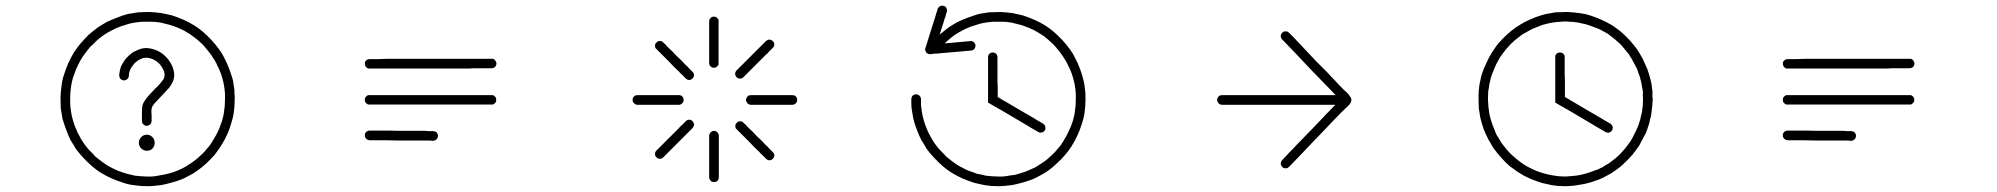

<svg xmlns="http://www.w3.org/2000/svg" viewBox="-20 -850 7040 677"><path d="M807.6 -500Q807.6 -487.3 806.6 -474.6Q805.7 -461.9 803.7 -448.2Q801.8 -439.5 799.8 -430.7Q797.9 -422.9 794.9 -414.1Q792 -404.3 790 -398.4Q788.1 -393.6 784.2 -382.8Q778.3 -370.1 772.5 -358.4Q765.6 -346.7 758.8 -335Q753.9 -327.1 748 -319.3Q743.2 -312.5 737.3 -304.7Q723.6 -289.1 708 -274.4Q693.4 -260.7 676.8 -249Q668.9 -243.2 661.1 -238.3Q652.3 -233.4 644.5 -229.5Q637.7 -225.6 631.8 -222.7Q625 -219.7 618.2 -216.8Q605.5 -211.9 591.8 -208Q579.1 -204.1 566.4 -201.2Q556.6 -199.2 547.9 -197.3Q539.1 -196.3 529.3 -195.3Q523.4 -194.3 516.6 -194.3Q510.7 -193.4 501 -193.4Q488.3 -193.4 475.6 -194.3Q463.9 -195.3 451.2 -197.3Q442.4 -198.2 433.6 -200.2Q424.8 -202.1 416 -205.1Q394.5 -211.9 374 -220.7Q354.5 -229.5 335 -241.2Q327.1 -247.1 319.3 -252Q311.5 -257.8 304.7 -263.7Q289.1 -277.3 274.4 -293Q260.7 -307.6 248 -324.2Q243.2 -332 238.3 -340.8Q233.4 -348.6 228.5 -356.4Q219.7 -375 212.9 -393.6Q206.1 -412.1 200.2 -431.6Q199.2 -441.4 197.3 -450.2Q196.3 -459 194.3 -467.8Q193.4 -484.4 193.4 -501Q193.4 -504.9 193.4 -508.8Q194.3 -529.3 197.3 -549.8Q198.2 -558.6 200.2 -567.4Q202.1 -576.2 205.1 -585Q211.9 -606.4 220.7 -627Q229.5 -646.5 241.2 -666Q246.1 -673.8 252 -681.6Q257.8 -689.5 263.7 -696.3Q277.3 -711.9 292 -726.6Q307.6 -740.2 324.2 -752.9Q332 -757.8 339.8 -762.7Q348.6 -767.6 356.4 -772.5Q375 -781.2 393.6 -788.1Q412.1 -795.9 431.6 -800.8Q440.4 -801.8 449.2 -803.7Q458 -804.7 467.8 -806.6Q483.4 -807.6 499 -807.6Q503.9 -807.6 508.8 -807.6Q529.3 -806.6 550.8 -803.7Q559.6 -801.8 568.4 -799.8Q577.1 -797.9 585.9 -795.9Q607.4 -789.1 627 -780.3Q647.5 -771.5 666 -759.8Q673.8 -754.9 681.6 -749Q689.5 -743.2 696.3 -737.3Q711.9 -723.6 725.6 -709Q740.2 -693.4 752 -676.8Q757.8 -668.9 762.7 -661.1Q767.6 -652.3 771.5 -644.5Q781.2 -626 788.1 -607.4Q794.9 -588.9 800.8 -569.3Q801.8 -560.5 803.7 -551.8Q804.7 -543 806.6 -533.2Q806.6 -530.3 806.6 -527.3Q806.6 -524.4 806.6 -521.5Q807.6 -513.7 807.6 -509.8Q807.6 -505.9 807.6 -500ZM627.9 -258.8Q635.7 -262.7 642.6 -267.6Q649.4 -271.5 656.2 -276.4Q669.9 -286.1 678.7 -293.9Q687.5 -301.8 693.4 -307.6Q702.1 -316.4 702.1 -316.4Q702.1 -316.4 710 -326.2Q715.8 -332 720.7 -338.9Q725.6 -345.7 729.5 -352.5Q736.3 -363.3 742.2 -374Q748 -384.8 752.9 -396.5Q756.8 -405.3 757.8 -410.2Q759.8 -414.1 762.7 -422.9Q764.6 -430.7 766.6 -438.5Q768.6 -445.3 769.5 -453.1Q771.5 -464.8 772.5 -476.6Q773.4 -488.3 773.4 -501Q773.4 -501 773.4 -501Q773.4 -501 773.4 -501Q773.4 -516.6 773.4 -516.6Q773.4 -516.6 772.5 -529.3Q771.5 -537.1 770.5 -544.9Q768.6 -552.7 767.6 -560.5Q762.7 -580.1 758.8 -590.8Q754.9 -601.6 752.9 -605.5Q747.1 -617.2 747.1 -617.2Q747.1 -617.2 742.2 -627.9Q738.3 -635.7 733.4 -642.6Q729.5 -649.4 724.6 -656.2Q714.8 -669.9 707 -678.7Q699.2 -688.5 693.4 -694.3Q683.6 -703.1 683.6 -703.1Q683.6 -703.1 674.8 -710.9Q668.9 -715.8 662.1 -720.7Q655.3 -725.6 648.4 -730.5Q637.7 -737.3 627 -743.2Q616.2 -748 605.5 -752.9Q605.5 -752.9 605.5 -752.9Q605.5 -752.9 605.5 -752.9Q589.8 -758.8 589.8 -758.8Q589.8 -758.8 577.1 -762.7Q569.3 -764.6 561.5 -766.6Q553.7 -768.6 545.9 -770.5Q526.4 -773.4 513.7 -773.4Q501 -773.4 500 -773.4Q484.4 -773.4 484.4 -773.4Q484.4 -773.4 471.7 -772.5Q463.9 -771.5 456.1 -770.5Q448.2 -768.6 440.4 -767.6Q428.7 -764.6 418 -760.7Q406.2 -757.8 395.5 -752.9Q395.5 -752.9 395.5 -752.9Q395.5 -752.9 395.5 -752.9Q383.8 -748 383.8 -748Q383.8 -748 373 -742.2Q365.2 -738.3 358.4 -734.4Q351.6 -729.5 344.7 -725.6Q331.1 -715.8 322.3 -708Q313.5 -699.2 307.6 -693.4Q297.9 -684.6 297.9 -684.6Q297.9 -684.6 290 -674.8Q285.2 -668.9 280.3 -662.1Q275.4 -655.3 270.5 -648.4Q261.7 -634.8 256.8 -624Q251 -612.3 248 -605.5Q242.2 -588.9 242.2 -588.9Q242.2 -588.9 237.3 -576.2Q235.4 -568.4 233.4 -560.5Q232.4 -552.7 230.5 -544.9Q229.5 -538.1 228.5 -526.4Q227.5 -515.6 227.5 -501Q227.5 -484.4 227.5 -484.4Q227.5 -484.4 228.5 -471.7Q229.5 -463.9 230.5 -456.1Q232.4 -448.2 233.4 -440.4Q238.3 -420.9 242.2 -410.2Q246.1 -399.4 248 -396.5Q252.9 -383.8 252.9 -383.8Q252.9 -383.8 258.8 -373Q262.7 -366.2 266.6 -358.4Q271.5 -351.6 275.4 -344.7Q285.2 -331.1 293 -322.3Q301.8 -313.5 307.6 -307.6Q316.4 -297.9 316.4 -297.9Q316.4 -297.9 326.2 -290Q332 -285.2 338.9 -280.3Q345.7 -275.4 352.5 -270.5Q366.2 -261.7 377 -256.8Q388.7 -251 395.5 -248Q412.1 -242.2 412.1 -242.2Q412.1 -242.2 424.8 -238.3Q432.6 -235.4 440.4 -234.4Q448.2 -232.4 456.1 -230.5Q466.8 -229.5 478.5 -228.5Q489.3 -227.5 500 -227.5Q513.7 -227.5 513.7 -227.5Q513.7 -227.5 525.4 -228.5Q534.2 -229.5 542 -231.4Q549.8 -232.4 558.6 -234.4Q574.2 -237.3 588.9 -242.2Q603.5 -247.1 618.2 -253.9Q620.1 -254.9 623 -255.9Q625 -257.8 627.9 -258.8ZM497.1 -680.7Q511.7 -679.7 523.4 -675.8Q536.1 -671.9 547.9 -664.1Q556.6 -658.2 565.4 -649.4Q573.2 -641.6 579.1 -631.8Q590.8 -614.3 593.8 -593.8Q596.7 -572.3 585 -553.7Q580.1 -544.9 574.2 -538.1Q567.4 -530.3 560.5 -523.4Q552.7 -514.6 544.9 -506.8Q537.1 -499 529.3 -490.2Q524.4 -485.4 520.5 -479.5Q515.6 -473.6 514.6 -466.8Q513.7 -460.9 513.7 -456.1Q514.6 -450.2 514.6 -445.3Q514.6 -442.4 514.6 -439.5Q514.6 -435.5 514.6 -432.6Q514.6 -430.7 514.6 -427.7Q514.6 -425.8 514.6 -423.8Q514.6 -420.9 513.7 -418Q512.7 -416 510.7 -413.1Q509.8 -411.1 507.8 -410.2Q504.9 -408.2 502.9 -407.2Q500 -406.2 497.1 -406.2Q495.1 -406.2 492.2 -407.2Q489.3 -408.2 487.3 -410.2Q485.4 -411.1 483.4 -413.1Q482.4 -416 481.4 -418Q480.5 -420.9 480.5 -423.8Q480.5 -424.8 480.5 -425.8Q480.5 -427.7 480.5 -428.7Q480.5 -429.7 480.5 -430.7Q480.5 -431.6 480.5 -432.6Q480.5 -435.5 480.5 -439.5Q480.5 -442.4 480.5 -445.3Q480.5 -452.1 480.5 -458Q480.5 -464.8 481.4 -471.7Q482.4 -483.4 489.3 -493.2Q496.1 -503.9 503.9 -512.7Q511.7 -521.5 519.5 -529.3Q527.3 -538.1 536.1 -545.9Q542 -552.7 543.9 -554.7Q546.9 -557.6 550.8 -563.5Q553.7 -566.4 556.6 -571.3Q559.6 -575.2 559.6 -580.1Q561.5 -588.9 558.6 -597.7Q555.7 -605.5 550.8 -613.3Q546.9 -620.1 541 -626Q536.1 -630.9 529.3 -635.7Q518.6 -642.6 509.8 -644.5Q501 -646.5 497.1 -646.5Q489.3 -646.5 482.4 -644.5Q474.6 -641.6 467.8 -637.7Q460.9 -632.8 455.1 -627.9Q450.2 -622.1 445.3 -615.2Q440.4 -608.4 437.5 -600.6Q434.6 -592.8 434.6 -584Q434.6 -581.1 433.6 -578.1Q432.6 -576.2 430.7 -573.2Q429.7 -571.3 427.7 -570.3Q424.8 -568.4 422.9 -567.4Q419.9 -566.4 417 -566.4Q415 -566.4 412.1 -567.4Q409.2 -568.4 407.2 -570.3Q405.3 -571.3 403.3 -573.2Q402.3 -576.2 401.4 -578.1Q400.4 -581.1 400.4 -584Q400.4 -585.9 400.4 -587.9Q400.4 -590.8 401.4 -592.8Q402.3 -603.5 406.2 -614.3Q410.2 -624 417 -633.8Q422.9 -643.6 431.6 -651.4Q439.5 -659.2 449.2 -666Q454.1 -668.9 467.8 -674.8Q482.4 -680.7 497.1 -680.7ZM477.5 -366.2Q469.7 -357.4 469.7 -346.7Q469.7 -335 477.5 -327.1Q485.4 -318.4 498 -318.4Q510.7 -318.4 518.6 -327.1Q525.4 -335.9 525.4 -346.7Q525.4 -358.4 517.6 -366.2Q509.8 -375 498 -375Q485.4 -375 477.5 -366.2Z M1712.9 -642.6Q1715.8 -642.6 1718.8 -642.6Q1720.7 -641.6 1723.6 -639.6Q1725.6 -638.7 1726.6 -635.7Q1728.5 -633.8 1729.5 -630.9Q1730.5 -628.9 1730.5 -626Q1730.5 -623 1729.5 -621.1Q1728.5 -618.2 1727.5 -616.2Q1725.6 -614.3 1723.6 -612.3Q1721.7 -610.4 1718.8 -610.4Q1715.8 -609.4 1713.9 -609.4Q1699.2 -609.4 1685.5 -609.4Q1671.9 -609.4 1658.2 -609.4Q1646.5 -609.4 1635.7 -608.4Q1624 -608.4 1613.3 -608.4Q1579.1 -608.4 1545.9 -608.4Q1512.7 -608.4 1478.5 -608.4Q1429.7 -608.4 1380.9 -608.4Q1332 -608.4 1283.2 -608.4Q1280.3 -608.4 1278.3 -608.4Q1275.4 -609.4 1273.4 -611.3Q1271.5 -613.3 1269.5 -615.2Q1267.6 -617.2 1267.6 -620.1Q1266.6 -622.1 1266.6 -625Q1266.6 -627.9 1266.6 -629.9Q1267.6 -632.8 1269.5 -634.8Q1271.5 -636.7 1273.4 -638.7Q1275.4 -640.6 1278.3 -640.6Q1280.3 -641.6 1283.2 -641.6Q1298.8 -641.6 1313.5 -641.6Q1329.1 -641.6 1344.7 -642.6Q1377.9 -642.6 1412.1 -642.6Q1445.3 -642.6 1478.5 -642.6Q1512.7 -642.6 1545.9 -642.6Q1579.1 -642.6 1613.3 -642.6Q1624 -642.6 1635.7 -642.6Q1646.5 -642.6 1657.2 -642.6Q1671.9 -642.6 1685.5 -642.6Q1699.2 -642.6 1712.9 -642.6ZM1712.9 -514.6Q1715.8 -514.6 1717.8 -514.6Q1720.7 -513.7 1722.7 -511.7Q1724.6 -510.7 1726.6 -507.8Q1728.5 -505.9 1729.5 -502.9Q1729.5 -501 1729.5 -498Q1729.5 -495.1 1729.5 -493.2Q1728.5 -490.2 1726.6 -488.3Q1724.6 -485.4 1722.7 -484.4Q1720.7 -482.4 1717.8 -481.4Q1715.8 -481.4 1712.9 -481.4Q1699.2 -481.4 1685.5 -481.4Q1670.9 -481.4 1657.2 -481.4Q1646.5 -481.4 1634.8 -481.4Q1624 -481.4 1612.3 -481.4Q1579.1 -481.4 1545.9 -481.4Q1511.7 -481.4 1478.5 -481.4Q1429.7 -481.4 1380.9 -481.4Q1332 -481.4 1283.2 -481.4Q1280.3 -481.4 1278.3 -481.4Q1275.4 -482.4 1273.4 -484.4Q1271.5 -485.4 1269.5 -488.3Q1267.6 -490.2 1266.6 -493.2Q1266.6 -495.1 1266.6 -498Q1266.6 -501 1266.6 -502.9Q1267.6 -505.9 1269.5 -507.8Q1271.5 -510.7 1273.4 -511.7Q1275.4 -513.7 1278.3 -514.6Q1280.3 -514.6 1283.2 -514.6Q1298.8 -514.6 1313.5 -514.6Q1329.1 -514.6 1344.7 -514.6Q1377.9 -514.6 1412.1 -514.6Q1445.3 -514.6 1478.5 -514.6Q1511.7 -514.6 1545.9 -514.6Q1579.1 -514.6 1612.3 -514.6Q1624 -514.6 1634.8 -514.6Q1646.5 -514.6 1657.2 -514.6Q1670.9 -514.6 1685.5 -514.6Q1699.2 -514.6 1712.9 -514.6ZM1507.8 -387.7Q1509.8 -387.7 1512.7 -386.7Q1515.6 -385.7 1517.6 -384.8Q1519.5 -382.8 1521.5 -380.9Q1522.5 -378.9 1523.4 -376Q1524.4 -374 1524.4 -371.1Q1524.4 -368.2 1523.4 -365.2Q1522.5 -363.3 1521.5 -361.3Q1519.5 -358.4 1517.6 -357.4Q1514.6 -355.5 1512.7 -354.5Q1509.8 -353.5 1506.8 -353.5Q1500 -354.5 1493.2 -354.5Q1485.4 -354.5 1478.5 -354.5Q1472.7 -354.5 1466.8 -354.5Q1460.9 -354.5 1455.1 -354.5Q1437.5 -354.5 1419.9 -354.5Q1402.3 -354.5 1384.8 -354.5Q1359.4 -355.5 1334 -355.5Q1308.6 -355.5 1283.2 -355.5Q1280.3 -355.5 1278.3 -356.4Q1275.4 -357.4 1273.4 -359.4Q1270.5 -360.4 1269.5 -363.3Q1267.6 -365.2 1266.6 -367.2Q1266.6 -370.1 1266.6 -373Q1266.6 -376 1266.6 -377.9Q1267.6 -380.9 1269.5 -382.8Q1271.5 -384.8 1273.4 -386.7Q1275.4 -387.7 1278.3 -388.7Q1280.3 -389.6 1283.2 -389.6Q1291 -389.6 1299.8 -389.6Q1307.6 -389.6 1315.4 -389.6Q1333 -389.6 1350.6 -389.6Q1368.2 -388.7 1385.7 -388.7Q1402.3 -388.7 1419.9 -388.7Q1437.5 -388.7 1455.1 -388.7Q1460.9 -388.7 1466.8 -388.7Q1472.7 -388.7 1478.5 -388.7Q1485.4 -387.7 1493.2 -387.7Q1500 -387.7 1507.8 -387.7Z M2480.5 -371.1Q2480.5 -374 2481.4 -377Q2482.4 -378.9 2484.4 -380.9Q2485.4 -383.8 2487.3 -384.8Q2490.2 -386.7 2492.2 -387.7Q2495.1 -388.7 2498 -388.7Q2500 -388.7 2502.9 -387.7Q2505.9 -386.7 2507.8 -384.8Q2509.8 -383.8 2511.7 -380.9Q2512.7 -378.9 2513.7 -377Q2514.6 -374 2514.6 -371.1Q2514.6 -366.2 2514.6 -361.3Q2514.6 -357.4 2514.6 -352.5Q2514.6 -348.6 2514.6 -344.7Q2514.6 -340.8 2514.6 -336.9Q2514.6 -325.2 2514.6 -314.5Q2514.6 -302.7 2514.6 -291Q2514.6 -274.4 2514.6 -257.8Q2514.6 -241.2 2514.6 -224.6Q2514.6 -222.7 2513.7 -219.7Q2512.7 -216.8 2511.7 -214.8Q2509.8 -212.9 2507.8 -210.9Q2505.9 -209 2502.9 -209Q2500 -208 2498 -208Q2495.1 -208 2492.2 -209Q2490.2 -209 2487.3 -210.9Q2485.4 -212.9 2484.4 -214.8Q2482.4 -216.8 2481.4 -219.7Q2480.5 -222.7 2480.5 -224.6Q2480.5 -230.5 2480.5 -235.4Q2480.5 -240.2 2480.5 -246.1Q2480.5 -256.8 2480.5 -268.6Q2480.5 -280.3 2480.5 -291Q2480.5 -302.7 2480.5 -314.5Q2480.5 -325.2 2480.5 -336.9Q2480.5 -340.8 2480.5 -344.7Q2480.5 -348.6 2480.5 -352.5Q2480.5 -357.4 2480.5 -361.3Q2480.5 -366.2 2480.5 -371.1ZM2480.5 -774.4Q2480.5 -777.3 2481.4 -779.3Q2481.4 -782.2 2483.4 -784.2Q2485.4 -786.1 2487.3 -788.1Q2489.3 -790 2492.2 -791Q2494.1 -791 2497.1 -791Q2500 -791 2502 -791Q2504.9 -790 2506.8 -788.1Q2509.8 -786.1 2510.7 -784.2Q2512.7 -782.2 2513.7 -779.3Q2513.7 -777.3 2513.7 -774.4Q2513.7 -769.5 2513.7 -764.6Q2513.7 -759.8 2513.7 -755.9Q2513.7 -752 2513.7 -748Q2513.7 -744.1 2513.7 -740.2Q2513.7 -728.5 2513.7 -717.8Q2513.7 -706.1 2513.7 -694.3Q2513.7 -677.7 2513.7 -661.1Q2513.7 -644.5 2513.7 -627.9Q2513.7 -625 2513.7 -623Q2512.7 -620.1 2510.7 -618.2Q2509.8 -616.2 2506.8 -614.3Q2504.9 -612.3 2502 -611.3Q2500 -611.3 2497.1 -611.3Q2494.1 -611.3 2492.2 -611.3Q2489.3 -612.3 2487.3 -614.3Q2485.4 -616.2 2483.4 -618.2Q2481.4 -620.1 2481.4 -623Q2480.5 -625 2480.5 -627.9Q2480.5 -632.8 2480.5 -638.7Q2480.5 -643.6 2480.5 -648.4Q2480.5 -660.2 2480.5 -671.9Q2480.5 -683.6 2480.5 -694.3Q2480.5 -706.1 2480.5 -717.8Q2480.5 -728.5 2480.5 -740.2Q2480.5 -744.1 2480.5 -748Q2480.5 -752 2480.5 -755.9Q2480.5 -759.8 2480.5 -764.6Q2480.5 -769.5 2480.5 -774.4ZM2627.9 -480.5Q2625 -480.5 2622.1 -481.4Q2620.1 -482.4 2617.2 -484.4Q2615.2 -485.4 2614.3 -488.3Q2612.3 -490.2 2611.3 -492.2Q2610.4 -495.1 2610.4 -498Q2610.4 -501 2611.3 -502.9Q2612.3 -505.9 2614.3 -507.8Q2615.2 -509.8 2617.2 -511.7Q2620.1 -513.7 2622.1 -513.7Q2625 -514.6 2627.9 -514.6Q2631.8 -514.6 2636.7 -514.6Q2641.6 -514.6 2646.5 -514.6Q2650.4 -514.6 2654.3 -514.6Q2658.2 -514.6 2662.1 -514.6Q2672.9 -514.6 2684.6 -514.6Q2696.3 -514.6 2707 -514.6Q2723.6 -514.6 2740.2 -514.6Q2757.8 -514.6 2774.4 -514.6Q2776.4 -514.6 2779.3 -513.7Q2782.2 -513.7 2784.2 -511.7Q2786.1 -509.8 2788.1 -507.8Q2789.1 -505.9 2790 -502.9Q2791 -501 2791 -498Q2791 -495.1 2790 -492.2Q2789.1 -490.2 2788.1 -488.3Q2786.1 -485.4 2784.2 -484.4Q2782.2 -482.4 2779.3 -481.4Q2776.4 -480.5 2774.4 -480.5Q2768.6 -480.5 2763.7 -480.5Q2758.8 -480.5 2752.9 -480.5Q2741.2 -480.5 2730.5 -480.5Q2718.8 -480.5 2707 -480.5Q2696.3 -480.5 2684.6 -480.5Q2672.9 -480.5 2662.1 -480.5Q2658.2 -480.5 2654.3 -480.5Q2650.4 -480.5 2646.5 -480.5Q2641.6 -480.5 2636.7 -480.5Q2631.8 -480.5 2627.9 -480.5ZM2374 -514.6Q2377 -514.6 2378.9 -513.7Q2381.8 -513.7 2383.8 -511.7Q2385.7 -509.8 2387.7 -507.8Q2389.6 -505.9 2389.6 -502.9Q2390.6 -501 2390.6 -498Q2390.6 -495.1 2389.6 -492.2Q2389.6 -490.2 2387.7 -488.3Q2385.7 -485.4 2383.8 -484.4Q2381.8 -482.4 2378.9 -481.4Q2377 -480.5 2374 -480.5Q2369.1 -480.5 2364.3 -480.5Q2359.4 -480.5 2354.5 -480.5Q2351.6 -480.5 2347.7 -480.5Q2343.8 -480.5 2339.8 -480.5Q2328.1 -480.5 2317.4 -480.5Q2305.7 -480.5 2293.9 -480.5Q2277.3 -480.5 2260.7 -480.5Q2244.1 -480.5 2227.5 -480.5Q2224.6 -480.5 2222.7 -481.4Q2219.7 -482.4 2217.8 -484.4Q2214.8 -485.4 2213.9 -488.3Q2211.9 -490.2 2210.9 -492.2Q2210.9 -495.1 2210.9 -498Q2210.9 -501 2210.9 -502.9Q2211.9 -505.9 2213.9 -507.8Q2214.8 -509.8 2217.8 -511.7Q2219.7 -513.7 2222.7 -513.7Q2224.6 -514.6 2227.5 -514.6Q2232.4 -514.6 2238.3 -514.6Q2243.2 -514.6 2248 -514.6Q2259.8 -514.6 2271.5 -514.6Q2282.2 -514.6 2293.9 -514.6Q2305.7 -514.6 2317.4 -514.6Q2328.1 -514.6 2339.8 -514.6Q2343.8 -514.6 2347.7 -514.6Q2351.6 -514.6 2354.5 -514.6Q2359.4 -514.6 2364.3 -514.6Q2369.1 -514.6 2374 -514.6ZM2680.7 -705.1Q2682.6 -707 2685.5 -708Q2687.5 -710 2690.4 -710Q2692.4 -710.9 2695.3 -710Q2698.2 -710 2700.2 -708Q2703.1 -707 2705.1 -705.1Q2707 -703.1 2708 -701.2Q2709 -698.2 2710 -696.3Q2710 -693.4 2710 -690.4Q2709 -688.5 2708 -685.5Q2707 -682.6 2705.1 -681.6Q2701.2 -677.7 2698.2 -674.8Q2694.3 -670.9 2691.4 -668Q2688.5 -665 2686.5 -662.1Q2683.6 -660.2 2680.7 -657.2Q2672.9 -649.4 2664.1 -640.6Q2656.2 -632.8 2648.4 -625Q2636.7 -613.3 2625 -601.6Q2613.3 -589.8 2601.6 -578.1Q2599.6 -576.2 2596.7 -574.2Q2594.7 -573.2 2591.8 -573.2Q2588.9 -572.3 2586.9 -573.2Q2584 -573.2 2582 -574.2Q2579.1 -576.2 2577.1 -578.1Q2575.2 -580.1 2574.2 -582Q2573.2 -584 2572.3 -586.9Q2572.3 -589.8 2572.3 -592.8Q2573.2 -594.7 2574.2 -597.7Q2575.2 -599.6 2577.1 -601.6Q2581.1 -605.5 2585 -609.4Q2587.9 -613.3 2591.8 -616.2Q2600.6 -625 2608.4 -632.8Q2616.2 -640.6 2624 -648.4Q2632.8 -657.2 2640.6 -665Q2648.4 -672.9 2656.2 -680.7Q2659.2 -683.6 2662.1 -686.5Q2665 -689.5 2667 -691.4Q2670.9 -695.3 2673.8 -698.2Q2677.7 -702.1 2680.7 -705.1ZM2398.4 -422.9Q2399.4 -424.8 2402.3 -425.8Q2405.3 -426.8 2407.2 -427.7Q2410.2 -427.7 2413.1 -427.7Q2415 -426.8 2418 -425.8Q2419.9 -424.8 2421.9 -422.9Q2423.8 -420.9 2424.8 -418Q2426.8 -416 2426.8 -413.1Q2427.7 -410.2 2426.8 -408.2Q2426.8 -405.3 2424.8 -403.3Q2423.8 -400.4 2421.9 -398.4Q2418.9 -395.5 2415 -391.6Q2412.1 -388.7 2408.2 -384.8Q2406.2 -382.8 2403.3 -379.9Q2400.4 -377 2397.5 -374Q2389.6 -366.2 2381.8 -358.4Q2374 -350.6 2365.2 -341.8Q2353.5 -330.1 2341.8 -318.4Q2330.1 -306.6 2318.4 -294.9Q2316.4 -293 2314.5 -292Q2311.5 -291 2309.6 -290Q2306.6 -290 2303.7 -290Q2300.8 -291 2298.8 -292Q2296.9 -293 2294.9 -294.9Q2293 -296.9 2291 -299.8Q2290 -301.8 2290 -304.7Q2289.1 -306.6 2290 -309.6Q2290 -312.5 2291 -314.5Q2293 -317.4 2294.9 -319.3Q2297.9 -323.2 2301.8 -326.2Q2305.7 -330.1 2309.6 -334Q2317.4 -341.8 2325.2 -349.6Q2333 -358.4 2341.8 -366.2Q2349.6 -374 2357.4 -381.8Q2366.2 -390.6 2374 -398.4Q2377 -401.4 2378.9 -404.3Q2381.8 -406.2 2384.8 -409.2Q2387.7 -412.1 2391.6 -416Q2394.5 -418.9 2398.4 -422.9ZM2705.1 -313.5Q2707 -312.5 2708 -309.6Q2710 -306.6 2710 -304.7Q2710.9 -301.8 2710 -298.8Q2710 -296.9 2708 -293.9Q2707 -292 2705.1 -290Q2703.1 -288.1 2701.2 -287.1Q2698.2 -285.2 2696.3 -285.2Q2693.4 -284.2 2690.4 -285.2Q2688.5 -285.2 2685.5 -287.1Q2682.6 -288.1 2681.6 -290Q2677.7 -293 2674.8 -296.9Q2670.9 -299.8 2668 -303.7Q2665 -305.7 2662.1 -308.6Q2660.2 -311.5 2657.2 -314.5Q2649.4 -322.3 2640.6 -330.1Q2632.8 -337.9 2625 -346.7Q2613.3 -358.4 2601.6 -370.1Q2589.8 -381.8 2578.1 -393.6Q2576.2 -395.5 2574.2 -397.5Q2573.2 -400.4 2573.2 -402.3Q2572.3 -405.3 2573.2 -408.2Q2573.2 -411.1 2574.2 -413.1Q2576.2 -415 2578.1 -417Q2580.1 -418.9 2582 -420.9Q2584 -421.9 2586.9 -421.9Q2589.8 -422.9 2592.8 -421.9Q2594.7 -421.9 2597.7 -420.9Q2599.6 -418.9 2601.6 -417Q2605.5 -414.1 2609.4 -410.2Q2613.3 -406.2 2616.2 -402.3Q2625 -394.5 2632.8 -386.7Q2640.6 -378.9 2648.4 -370.1Q2657.2 -362.3 2665 -354.5Q2672.9 -345.7 2680.7 -337.9Q2683.6 -335 2686.5 -333Q2689.5 -330.1 2691.4 -327.1Q2695.3 -324.2 2698.2 -320.3Q2702.1 -317.4 2705.1 -313.5ZM2421.9 -596.7Q2423.8 -595.7 2424.8 -592.8Q2426.8 -589.8 2426.8 -587.9Q2427.7 -585 2426.8 -582Q2426.8 -580.1 2424.8 -577.1Q2423.8 -575.2 2421.9 -573.2Q2419.9 -571.3 2418 -570.3Q2415 -568.4 2413.1 -568.4Q2410.2 -567.4 2407.2 -568.4Q2405.3 -568.4 2402.3 -570.3Q2399.4 -571.3 2398.4 -573.2Q2394.5 -576.2 2391.6 -580.1Q2387.7 -583 2384.8 -586.9Q2381.8 -588.9 2378.9 -591.8Q2377 -594.7 2374 -597.7Q2366.2 -605.5 2357.4 -613.3Q2349.6 -621.1 2341.8 -629.9Q2330.1 -641.6 2318.4 -653.3Q2306.6 -665 2294.9 -676.8Q2293 -678.7 2291 -680.7Q2290 -683.6 2290 -685.5Q2289.1 -688.5 2290 -691.4Q2290 -694.3 2291 -696.3Q2293 -698.2 2294.9 -700.2Q2296.9 -702.1 2298.8 -704.1Q2300.8 -705.1 2303.7 -705.1Q2306.6 -706.1 2309.6 -705.1Q2311.5 -705.1 2314.5 -704.1Q2316.4 -702.1 2318.4 -700.2Q2322.3 -697.3 2326.2 -693.4Q2330.1 -689.5 2333 -685.5Q2341.8 -677.7 2349.6 -669.9Q2357.4 -662.1 2365.2 -653.3Q2374 -645.5 2381.8 -637.7Q2389.6 -628.9 2397.5 -621.1Q2400.4 -618.2 2403.3 -616.2Q2406.2 -613.3 2408.2 -610.4Q2412.1 -607.4 2415 -603.5Q2418.9 -600.6 2421.9 -596.7Z M3498 -507.8Q3505.9 -503.9 3512.7 -499Q3520.5 -494.1 3528.3 -490.2Q3542 -482.4 3554.7 -474.6Q3568.4 -466.8 3581.1 -459Q3600.6 -447.3 3620.1 -436.5Q3638.7 -424.8 3658.2 -414.1Q3660.2 -412.1 3662.1 -410.2Q3664.1 -408.2 3665 -406.2Q3666 -403.3 3666 -400.4Q3667 -398.4 3666 -395.5Q3666 -392.6 3664.1 -390.6Q3663.1 -388.7 3661.1 -386.7Q3659.2 -384.8 3656.2 -383.8Q3654.3 -382.8 3651.4 -382.8Q3648.4 -381.8 3645.5 -382.8Q3643.6 -382.8 3640.6 -384.8Q3634.8 -387.7 3628.9 -391.6Q3623 -395.5 3617.2 -398.4Q3603.5 -406.2 3590.8 -414.1Q3577.1 -421.9 3564.5 -429.7Q3550.8 -437.5 3538.1 -445.3Q3524.4 -453.1 3511.7 -460.9Q3500 -467.8 3487.3 -474.6Q3475.6 -481.4 3463.9 -488.3Q3463.9 -491.2 3463.9 -493.2Q3463.9 -496.1 3463.9 -498Q3463.9 -515.6 3463.9 -532.2Q3463.9 -549.8 3463.9 -566.4Q3463.9 -578.1 3463.9 -589.8Q3463.9 -601.6 3463.9 -613.3Q3463.9 -622.1 3463.9 -630.9Q3463.9 -639.6 3463.9 -648.4Q3463.9 -651.4 3464.8 -653.3Q3464.8 -656.2 3466.8 -658.2Q3468.8 -660.2 3470.7 -662.1Q3472.7 -664.1 3475.6 -664.1Q3477.5 -665 3480.5 -665Q3483.4 -665 3485.4 -664.1Q3488.3 -664.1 3490.2 -662.1Q3492.2 -660.2 3494.1 -658.2Q3496.1 -656.2 3496.1 -653.3Q3497.1 -651.4 3497.1 -648.4Q3497.1 -643.6 3497.1 -638.7Q3497.1 -633.8 3497.1 -628.9Q3497.1 -625 3497.1 -621.1Q3497.1 -617.2 3497.1 -613.3Q3497.1 -601.6 3497.1 -589.8Q3497.1 -578.1 3497.1 -566.4Q3497.1 -554.7 3498 -543Q3498 -531.2 3498 -519.5Q3498 -516.6 3498 -513.7Q3498 -510.7 3498 -507.8ZM3200.2 -432.6Q3199.2 -441.4 3197.3 -450.2Q3196.3 -459 3194.3 -467.8Q3193.4 -481.4 3193.4 -481.4Q3193.4 -481.4 3193.4 -501Q3193.4 -502.9 3194.3 -505.9Q3195.3 -508.8 3196.3 -510.7Q3198.2 -512.7 3200.2 -514.6Q3202.1 -515.6 3205.1 -516.6Q3207 -517.6 3210 -517.6Q3212.9 -517.6 3215.8 -516.6Q3217.8 -515.6 3219.7 -514.6Q3222.7 -512.7 3223.6 -510.7Q3225.6 -508.8 3226.6 -505.9Q3226.6 -502.9 3227.5 -501Q3227.5 -496.1 3227.5 -491.2Q3227.5 -487.3 3227.5 -482.4Q3227.5 -479.5 3227.5 -476.6Q3228.5 -474.6 3228.5 -471.7Q3229.5 -463.9 3230.5 -456.1Q3232.4 -448.2 3233.4 -440.4Q3238.3 -420.9 3242.2 -410.2Q3246.1 -399.4 3248 -395.5Q3252.9 -383.8 3252.9 -383.8Q3252.9 -383.8 3258.8 -373Q3262.7 -366.2 3266.6 -358.4Q3271.5 -351.6 3275.4 -344.7Q3285.2 -331.1 3293 -322.3Q3301.8 -313.5 3307.6 -307.6Q3316.4 -297.9 3316.4 -297.9Q3316.4 -297.9 3326.2 -290Q3332 -285.2 3338.9 -280.3Q3345.7 -275.4 3352.5 -270.5Q3366.2 -261.7 3377 -256.8Q3387.7 -251 3395.5 -248Q3412.1 -242.2 3412.1 -242.2Q3412.1 -242.2 3424.8 -237.3Q3432.6 -235.4 3440.4 -234.4Q3448.2 -232.4 3456.1 -230.5Q3466.8 -229.5 3477.5 -228.5Q3489.3 -227.5 3500 -227.5Q3513.7 -227.5 3513.7 -227.5Q3513.7 -227.5 3525.4 -228.5Q3533.2 -229.5 3542 -231.4Q3549.8 -232.4 3558.6 -233.4Q3577.1 -238.3 3593.8 -244.1Q3611.3 -251 3627.9 -258.8Q3635.7 -262.7 3642.6 -267.6Q3649.4 -271.5 3656.2 -276.4Q3669.9 -285.2 3678.7 -293.9Q3687.5 -301.8 3693.4 -307.6Q3702.1 -316.4 3702.1 -316.4Q3702.1 -316.4 3710 -326.2Q3715.8 -332 3720.7 -338.9Q3725.6 -345.7 3729.5 -352.5Q3740.2 -369.1 3748 -386.7Q3756.8 -404.3 3762.7 -422.9Q3764.6 -430.7 3766.6 -438.5Q3768.6 -445.3 3769.5 -453.1Q3771.5 -464.8 3772.5 -476.6Q3773.4 -488.3 3773.4 -501Q3773.4 -501 3773.4 -501Q3773.4 -501 3773.4 -501Q3773.4 -516.6 3773.4 -516.6Q3773.4 -516.6 3772.5 -529.3Q3771.5 -537.1 3770.5 -544.9Q3768.6 -552.7 3767.6 -560.5Q3762.7 -580.1 3758.8 -590.8Q3754.9 -601.6 3752.9 -605.5Q3747.1 -617.2 3747.1 -617.2Q3747.1 -617.2 3742.2 -627.9Q3738.3 -635.7 3733.4 -642.6Q3729.5 -649.4 3724.6 -656.2Q3714.8 -669.9 3707 -678.7Q3699.2 -688.5 3693.4 -694.3Q3683.6 -703.1 3683.6 -703.1Q3683.6 -703.1 3674.8 -710.9Q3668.9 -715.8 3662.1 -721.7Q3655.3 -726.6 3648.4 -730.5Q3637.7 -737.3 3627 -743.2Q3616.2 -748 3605.5 -752.9Q3605.5 -752.9 3605.5 -752.9Q3604.5 -752.9 3604.5 -752.9Q3589.8 -758.8 3589.8 -758.8Q3589.8 -758.8 3577.1 -762.7Q3569.3 -764.6 3561.5 -766.6Q3553.7 -768.6 3545.9 -770.5Q3526.4 -773.4 3513.7 -773.4Q3501 -773.4 3500 -773.4Q3484.4 -773.4 3484.4 -773.4Q3484.4 -773.4 3471.7 -772.5Q3463.9 -771.5 3456.1 -770.5Q3448.2 -769.5 3440.4 -767.6Q3428.7 -764.6 3418 -760.7Q3406.2 -757.8 3395.5 -752.9Q3395.5 -752.9 3395.5 -752.9Q3395.5 -752.9 3395.5 -752.9Q3383.8 -748 3383.8 -748Q3383.8 -748 3373 -742.2Q3365.2 -738.3 3358.4 -734.4Q3351.6 -729.5 3344.7 -725.6Q3334 -717.8 3325.2 -710Q3316.4 -702.1 3307.6 -694.3Q3305.7 -692.4 3302.7 -690.4Q3300.8 -689.5 3297.9 -689.5Q3294.9 -688.5 3293 -689.5Q3290 -689.5 3287.1 -690.4Q3285.2 -691.4 3283.2 -693.4Q3281.2 -695.3 3280.3 -698.2Q3279.3 -700.2 3278.3 -703.1Q3278.3 -706.1 3278.3 -708Q3278.3 -710.9 3280.3 -713.9Q3281.2 -715.8 3283.2 -717.8Q3286.1 -720.7 3289.1 -723.6Q3292 -726.6 3294.9 -729.5Q3302.7 -735.4 3309.6 -741.2Q3316.4 -747.1 3324.2 -752.9Q3332 -757.8 3339.8 -762.7Q3348.6 -767.6 3356.4 -772.5Q3375 -781.2 3393.6 -788.1Q3412.1 -794.9 3431.6 -800.8Q3440.4 -801.8 3449.2 -803.7Q3458 -804.7 3466.8 -806.6Q3488.3 -807.6 3508.8 -807.6Q3529.3 -806.6 3550.8 -803.7Q3559.6 -801.8 3568.4 -799.8Q3577.1 -797.9 3585.9 -795.9Q3607.4 -789.1 3627 -780.3Q3647.5 -771.5 3666 -759.8Q3673.8 -754.9 3681.6 -749Q3688.5 -743.2 3696.3 -737.3Q3711.9 -723.6 3725.6 -709Q3740.2 -693.4 3752 -676.8Q3757.8 -668.9 3762.7 -661.1Q3767.6 -652.3 3771.5 -644.5Q3781.2 -626 3788.1 -607.4Q3794.9 -588.9 3799.8 -569.3Q3801.8 -560.5 3803.7 -551.8Q3804.7 -543 3805.7 -533.2Q3807.6 -519.5 3807.6 -519.5Q3806.6 -519.5 3807.6 -500Q3807.6 -487.3 3806.6 -474.6Q3805.7 -461.9 3803.7 -448.2Q3801.8 -439.5 3799.8 -430.7Q3797.9 -422.9 3794.9 -414.1Q3788.1 -392.6 3779.3 -373Q3770.5 -353.5 3758.8 -335Q3753.9 -327.1 3748 -319.3Q3742.2 -312.5 3736.3 -304.7Q3723.6 -289.1 3708 -275.4Q3693.4 -260.7 3676.8 -249Q3668.9 -243.2 3660.2 -238.3Q3652.3 -233.4 3644.5 -229.5Q3637.7 -225.6 3631.8 -222.7Q3625 -219.7 3618.2 -216.8Q3604.5 -211.9 3591.8 -208Q3579.1 -204.1 3566.4 -201.2Q3556.6 -199.2 3547.9 -197.3Q3539.1 -196.3 3529.3 -195.3Q3523.4 -194.3 3516.6 -194.3Q3510.7 -193.4 3501 -193.4Q3488.3 -193.4 3475.6 -194.3Q3463.9 -195.3 3451.2 -197.3Q3442.4 -199.2 3433.6 -201.2Q3424.8 -203.1 3416 -205.1Q3394.5 -211.9 3374 -220.7Q3354.5 -229.5 3335 -241.2Q3327.1 -247.1 3319.3 -252Q3311.5 -257.8 3304.7 -263.7Q3289.1 -277.3 3274.4 -293Q3260.7 -307.6 3248 -324.2Q3243.2 -332 3238.3 -340.8Q3233.4 -348.6 3228.5 -356.4Q3220.7 -372.1 3214.8 -387.7Q3208 -404.3 3203.1 -420.9Q3203.1 -423.8 3202.1 -426.8Q3201.2 -429.7 3200.2 -432.6ZM3260.7 -659.2Q3258.8 -659.2 3256.8 -659.2Q3253.9 -659.2 3252.9 -660.2Q3251 -661.1 3249 -662.1Q3247.1 -664.1 3246.1 -665Q3244.1 -667 3244.1 -668.9Q3243.2 -670.9 3242.2 -672.9Q3242.2 -676.8 3242.2 -678.7Q3243.2 -680.7 3243.2 -680.7Q3248 -696.3 3252.9 -711.9Q3257.8 -727.5 3262.7 -743.2Q3266.6 -753.9 3269.5 -764.6Q3273.4 -775.4 3276.4 -786.1Q3279.3 -794.9 3281.2 -802.7Q3284.2 -810.5 3286.1 -818.4Q3287.1 -821.3 3289.1 -823.2Q3290 -825.2 3293 -827.1Q3294.9 -828.1 3296.9 -829.1Q3299.8 -830.1 3302.7 -830.1Q3304.7 -830.1 3307.6 -829.1Q3310.5 -829.1 3312.5 -827.1Q3314.5 -825.2 3316.4 -823.2Q3317.4 -821.3 3318.4 -818.4Q3319.3 -816.4 3319.3 -813.5Q3319.3 -810.5 3318.4 -808.6Q3317.4 -803.7 3315.4 -799.8Q3314.5 -794.9 3313.5 -790Q3311.5 -787.1 3310.5 -783.2Q3309.6 -780.3 3308.6 -776.4Q3304.7 -765.6 3301.8 -754.9Q3298.8 -744.1 3294.9 -733.4Q3292 -723.6 3289.1 -713.9Q3286.1 -704.1 3283.2 -695.3Q3284.2 -695.3 3287.1 -695.3Q3289.1 -695.3 3291 -695.3Q3302.7 -696.3 3313.5 -697.3Q3325.2 -698.2 3335.9 -699.2Q3352.5 -701.2 3368.2 -702.1Q3384.8 -704.1 3401.4 -705.1Q3404.3 -706.1 3406.2 -705.1Q3409.2 -704.1 3411.1 -703.1Q3414.1 -702.1 3415 -700.2Q3417 -697.3 3418 -695.3Q3418.9 -692.4 3419.9 -690.4Q3419.9 -687.5 3418.9 -684.6Q3418.9 -682.6 3417 -679.7Q3416 -677.7 3414.1 -675.8Q3412.1 -673.8 3409.2 -672.9Q3407.2 -671.9 3404.3 -671.9Q3399.4 -670.9 3393.6 -670.9Q3388.7 -670.9 3383.8 -669.9Q3372.1 -668.9 3361.3 -668Q3350.6 -667 3338.9 -666Q3328.1 -665 3316.4 -664.1Q3305.7 -663.1 3293.9 -662.1Q3290 -662.1 3287.1 -661.1Q3283.2 -661.1 3279.3 -661.1Q3274.4 -660.2 3269.5 -660.2Q3265.6 -659.2 3260.7 -659.2Z M4705.1 -498Q4695.3 -507.8 4685.5 -518.6Q4675.8 -528.3 4666 -539.1Q4649.4 -556.6 4631.8 -574.2Q4615.2 -590.8 4598.6 -608.4Q4574.2 -634.8 4549.8 -660.2Q4525.4 -685.5 4501 -710.9Q4499 -712.9 4498 -714.8Q4497.1 -717.8 4496.1 -720.7Q4496.1 -722.7 4496.1 -725.6Q4497.1 -728.5 4498 -730.5Q4500 -733.4 4502 -735.4Q4503.9 -737.3 4505.9 -738.3Q4507.8 -739.3 4510.7 -739.3Q4511.7 -739.3 4512.7 -739.3Q4514.6 -739.3 4516.6 -739.3Q4518.6 -739.3 4521.5 -737.3Q4523.4 -736.3 4525.4 -734.4Q4533.2 -726.6 4541 -718.8Q4548.8 -710 4556.6 -702.1Q4573.2 -684.6 4589.8 -667Q4606.4 -649.4 4623 -631.8Q4639.6 -615.2 4657.2 -597.7Q4673.8 -580.1 4690.4 -562.5Q4696.3 -556.6 4701.2 -550.8Q4707 -544.9 4712.9 -539.1Q4719.7 -531.2 4727.5 -525.4Q4735.4 -518.6 4740.2 -509.8Q4750 -491.2 4734.4 -477.5Q4718.8 -462.9 4710 -454.1Q4693.4 -436.5 4675.8 -418.9Q4659.2 -401.4 4642.6 -383.8Q4626 -366.2 4609.4 -349.6Q4592.8 -332 4576.2 -314.5Q4563.5 -300.8 4550.8 -288.1Q4538.1 -274.4 4525.4 -261.7Q4523.4 -259.8 4521.5 -258.8Q4518.6 -256.8 4516.6 -256.8Q4514.6 -256.8 4512.7 -256.8Q4511.7 -256.8 4510.7 -256.8Q4507.8 -256.8 4505.9 -257.8Q4503.9 -259.8 4502 -260.7Q4500 -262.7 4498 -265.6Q4497.1 -267.6 4496.1 -270.5Q4496.1 -273.4 4496.1 -275.4Q4497.1 -278.3 4498 -281.2Q4499 -283.2 4501 -285.2Q4507.8 -293 4514.6 -299.8Q4521.5 -306.6 4528.3 -314.5Q4534.2 -320.3 4540 -326.2Q4545.9 -332 4550.8 -337.9Q4568.4 -355.5 4585 -373Q4601.6 -390.6 4618.2 -407.2Q4634.8 -424.8 4651.4 -442.4Q4668 -460 4685.5 -477.5Q4690.4 -482.4 4695.3 -488.3Q4700.2 -493.2 4705.1 -498ZM4289.1 -480.5Q4286.1 -480.5 4283.2 -481.4Q4281.2 -482.4 4278.3 -484.4Q4276.4 -485.4 4275.4 -488.3Q4273.4 -490.2 4272.5 -492.2Q4271.5 -495.1 4271.5 -498Q4271.5 -501 4272.5 -502.9Q4273.4 -505.9 4275.4 -507.8Q4276.4 -509.8 4278.3 -511.7Q4281.2 -513.7 4283.2 -513.7Q4286.1 -514.6 4289.1 -514.6Q4302.7 -514.6 4317.4 -514.6Q4331.1 -514.6 4345.7 -514.6Q4357.4 -514.6 4368.2 -514.6Q4379.9 -514.6 4391.6 -514.6Q4425.8 -514.6 4460 -514.6Q4494.1 -514.6 4528.3 -514.6Q4578.1 -514.6 4627.9 -514.6Q4677.7 -514.6 4728.5 -514.6Q4730.5 -514.6 4733.4 -513.7Q4736.3 -513.7 4738.3 -511.7Q4740.2 -509.8 4742.2 -507.8Q4743.2 -505.9 4744.1 -502.9Q4745.1 -501 4745.1 -498Q4745.1 -495.1 4744.1 -492.2Q4743.2 -490.2 4742.2 -488.3Q4740.2 -485.4 4738.3 -484.4Q4736.3 -482.4 4733.4 -481.4Q4730.5 -480.5 4728.5 -480.5Q4712.9 -480.5 4696.3 -480.5Q4680.7 -480.5 4665 -480.5Q4630.9 -480.5 4596.7 -480.5Q4562.5 -480.5 4528.3 -480.5Q4494.1 -480.5 4460 -480.5Q4425.8 -480.5 4391.6 -480.5Q4379.9 -480.5 4368.2 -480.5Q4357.4 -480.5 4345.7 -480.5Q4331.1 -480.5 4317.4 -480.5Q4302.7 -480.5 4289.1 -480.5Z M5807.6 -501Q5806.6 -487.3 5805.7 -474.6Q5804.7 -461.9 5802.7 -448.2Q5801.8 -439.5 5798.8 -431.6Q5796.9 -422.9 5794.9 -414.1Q5791 -403.3 5789.1 -396.5Q5786.1 -388.7 5784.2 -382.8Q5782.2 -378.9 5780.3 -375Q5778.3 -371.1 5776.4 -368.2Q5772.5 -359.4 5767.6 -351.6Q5763.7 -342.8 5758.8 -335Q5752.9 -327.1 5748 -320.3Q5742.2 -312.5 5736.3 -304.7Q5722.7 -289.1 5708 -275.4Q5693.4 -260.7 5675.8 -249Q5668 -243.2 5660.2 -238.3Q5652.3 -234.4 5643.6 -229.5Q5636.7 -225.6 5630.9 -222.7Q5625 -219.7 5617.2 -216.8Q5604.5 -211.9 5591.8 -208Q5579.1 -204.1 5565.4 -201.2Q5556.6 -199.2 5547.9 -198.2Q5538.1 -196.3 5529.3 -195.3Q5522.5 -194.3 5516.6 -194.3Q5509.8 -193.4 5500 -193.4Q5487.3 -193.4 5475.6 -194.3Q5462.9 -195.3 5451.2 -197.3Q5442.4 -199.2 5433.6 -201.2Q5424.8 -203.1 5416 -205.1Q5394.5 -211.9 5374 -220.7Q5353.5 -229.5 5334 -242.2Q5326.2 -247.1 5319.3 -252.9Q5311.5 -257.8 5303.7 -263.7Q5288.1 -277.3 5274.4 -293Q5260.7 -307.6 5248 -325.2Q5242.2 -333 5238.3 -340.8Q5233.4 -348.6 5228.5 -357.4Q5219.7 -375 5211.9 -393.6Q5205.1 -413.1 5200.2 -432.6Q5198.2 -441.4 5197.3 -450.2Q5195.3 -459 5194.3 -467.8Q5193.4 -484.4 5193.4 -501Q5193.4 -504.9 5193.4 -508.8Q5193.4 -529.3 5196.3 -549.8Q5198.2 -558.6 5200.2 -568.4Q5202.1 -577.1 5204.1 -585.9Q5210.9 -607.4 5220.7 -627Q5229.5 -647.5 5241.2 -666Q5246.1 -673.8 5252 -681.6Q5256.8 -689.5 5262.7 -696.3Q5277.3 -712.9 5292 -726.6Q5306.6 -740.2 5324.2 -752.9Q5332 -757.8 5339.8 -762.7Q5347.7 -767.6 5356.4 -772.5Q5374 -781.2 5393.6 -789.1Q5412.1 -795.9 5431.6 -800.8Q5440.4 -802.7 5449.2 -803.7Q5458 -805.7 5466.8 -806.6Q5482.4 -807.6 5499 -807.6Q5503.9 -807.6 5508.8 -807.6Q5529.3 -806.6 5549.8 -803.7Q5559.6 -802.7 5568.4 -800.8Q5577.1 -797.9 5585.9 -795.9Q5607.4 -789.1 5627 -780.3Q5646.5 -771.5 5666 -759.8Q5673.8 -754.9 5680.7 -749Q5688.5 -744.1 5696.3 -737.3Q5711.9 -723.6 5725.6 -709Q5739.3 -693.4 5752 -676.8Q5756.8 -668.9 5761.7 -661.1Q5766.6 -653.3 5771.5 -644.5Q5780.3 -626 5788.1 -607.4Q5794.9 -588.9 5799.8 -569.3Q5801.8 -560.5 5803.7 -551.8Q5804.7 -543 5805.7 -534.2Q5805.7 -531.2 5806.6 -528.3Q5806.6 -524.4 5806.6 -521.5Q5806.6 -513.7 5806.6 -509.8Q5806.6 -505.9 5807.6 -501ZM5627.9 -258.8Q5634.8 -262.7 5641.6 -267.6Q5649.4 -271.5 5656.2 -276.4Q5668.9 -286.1 5678.7 -293.9Q5687.5 -301.8 5693.4 -307.6Q5702.1 -317.4 5702.1 -317.4Q5702.1 -317.4 5710 -326.2Q5714.8 -333 5719.7 -338.9Q5724.6 -345.7 5729.5 -352.5Q5736.3 -363.3 5741.2 -374Q5747.1 -384.8 5752 -396.5Q5755.9 -404.3 5757.8 -410.2Q5759.8 -415 5761.7 -422.9Q5764.6 -430.7 5765.6 -438.5Q5767.6 -446.3 5769.5 -454.1Q5771.5 -465.8 5772.5 -477.5Q5773.4 -489.3 5773.4 -501Q5773.4 -501 5773.4 -501Q5773.4 -501 5773.4 -501Q5772.5 -517.6 5772.5 -517.6Q5773.4 -517.6 5772.5 -530.3Q5771.5 -538.1 5769.5 -545.9Q5768.6 -553.7 5766.6 -561.5Q5762.7 -580.1 5757.8 -590.8Q5753.9 -601.6 5752.9 -605.5Q5747.1 -617.2 5747.1 -617.2Q5747.1 -617.2 5741.2 -627.9Q5737.3 -635.7 5733.4 -642.6Q5728.5 -649.4 5724.6 -657.2Q5714.8 -669.9 5707 -678.7Q5699.2 -688.5 5693.4 -694.3Q5683.6 -703.1 5683.6 -703.1Q5683.6 -703.1 5674.8 -710.9Q5668 -716.8 5661.1 -721.7Q5655.3 -726.6 5648.4 -731.4Q5637.7 -737.3 5627 -743.2Q5616.2 -749 5604.5 -752.9Q5604.5 -752.9 5604.5 -752.9Q5604.5 -752.9 5604.5 -752.9Q5588.9 -758.8 5588.9 -758.8Q5588.9 -758.8 5577.1 -762.7Q5569.3 -765.6 5561.5 -766.6Q5553.7 -768.6 5544.9 -770.5Q5525.4 -773.4 5513.7 -773.4Q5501 -774.4 5500 -774.4Q5483.4 -773.4 5483.4 -773.4Q5483.4 -773.4 5470.7 -772.5Q5462.9 -771.5 5455.1 -770.5Q5447.3 -769.5 5439.5 -767.6Q5428.7 -764.6 5417 -761.7Q5406.2 -757.8 5395.5 -752.9Q5395.5 -752.9 5395.5 -752.9Q5395.5 -752.9 5395.5 -752.9Q5382.8 -748 5382.8 -748Q5382.8 -748 5372.1 -742.2Q5365.2 -738.3 5358.4 -734.4Q5350.6 -730.5 5343.8 -725.6Q5331.1 -715.8 5321.3 -708Q5312.5 -700.2 5306.6 -694.3Q5297.9 -684.6 5297.9 -684.6Q5297.9 -684.6 5290 -675.8Q5284.2 -668.9 5279.3 -662.1Q5274.4 -655.3 5269.5 -648.4Q5261.7 -634.8 5255.9 -624Q5251 -613.3 5248 -605.5Q5241.2 -588.9 5241.2 -588.9Q5241.2 -588.9 5237.3 -577.1Q5235.4 -568.4 5233.4 -560.5Q5231.4 -553.7 5230.5 -544.9Q5229.5 -538.1 5227.5 -527.3Q5226.6 -515.6 5226.6 -501Q5227.5 -484.4 5227.5 -484.4Q5227.5 -484.4 5228.5 -471.7Q5229.5 -463.9 5230.5 -456.1Q5231.4 -448.2 5233.4 -440.4Q5238.3 -421.9 5242.2 -411.1Q5246.1 -400.4 5248 -396.5Q5252.9 -383.8 5252.9 -383.8Q5252.9 -383.8 5257.8 -373Q5262.7 -366.2 5266.6 -359.4Q5270.5 -351.6 5275.4 -344.7Q5285.2 -332 5293 -322.3Q5300.8 -313.5 5306.6 -307.6Q5316.4 -298.8 5316.4 -298.8Q5316.4 -298.8 5325.2 -291Q5332 -285.2 5338.9 -280.3Q5345.7 -275.4 5352.5 -270.5Q5366.2 -261.7 5377 -256.8Q5387.7 -252 5395.5 -248Q5412.1 -242.2 5412.1 -242.2Q5412.1 -242.2 5424.8 -238.3Q5432.6 -236.3 5440.4 -234.4Q5448.2 -232.4 5456.1 -231.4Q5466.8 -229.5 5477.5 -228.5Q5488.3 -227.5 5500 -227.5Q5512.7 -228.5 5512.7 -228.5Q5512.7 -228.5 5525.4 -229.5Q5533.2 -230.5 5542 -231.4Q5549.8 -232.4 5557.6 -234.4Q5573.2 -238.3 5587.9 -243.2Q5602.5 -248 5617.2 -253.9Q5620.1 -254.9 5622.1 -256.8Q5625 -257.8 5627.9 -258.8ZM5498 -507.8Q5505.9 -503.9 5513.7 -499Q5520.5 -494.1 5528.3 -490.2Q5542 -482.4 5554.7 -474.6Q5568.4 -466.8 5581.1 -459Q5600.6 -447.3 5620.1 -436.5Q5638.7 -424.8 5658.2 -414.1Q5660.2 -412.1 5662.1 -410.2Q5664.1 -408.2 5665 -406.2Q5666 -403.3 5667 -400.4Q5667 -398.4 5666 -395.5Q5666 -392.6 5664.1 -390.6Q5663.1 -388.7 5661.1 -386.7Q5659.2 -384.8 5656.2 -383.8Q5654.3 -382.8 5651.4 -381.8Q5648.4 -381.8 5645.5 -382.8Q5643.6 -382.8 5640.6 -384.8Q5634.8 -387.7 5628.9 -391.6Q5623 -395.5 5617.2 -398.4Q5603.5 -406.2 5590.8 -414.1Q5577.1 -421.9 5564.5 -429.7Q5550.8 -437.5 5538.1 -445.3Q5524.4 -453.1 5511.7 -460.9Q5500 -467.8 5487.3 -474.6Q5475.6 -481.4 5463.9 -488.3Q5463.9 -491.2 5463.9 -493.2Q5463.9 -496.1 5463.9 -498Q5463.9 -515.6 5463.9 -532.2Q5463.9 -549.8 5463.9 -566.4Q5463.9 -578.1 5463.9 -589.8Q5463.9 -601.6 5463.9 -613.3Q5463.9 -622.1 5463.9 -630.9Q5463.9 -639.6 5463.9 -648.4Q5463.9 -651.4 5463.9 -653.3Q5464.8 -656.2 5466.8 -658.2Q5467.8 -660.2 5470.7 -662.1Q5472.7 -664.1 5475.6 -664.1Q5477.5 -665 5480.5 -665Q5483.4 -665 5485.4 -664.1Q5488.3 -664.1 5490.2 -662.1Q5492.2 -660.2 5494.1 -658.2Q5496.1 -656.2 5497.1 -653.3Q5497.1 -651.4 5497.1 -648.4Q5497.1 -643.6 5497.1 -638.7Q5497.1 -633.8 5497.1 -628.9Q5497.1 -625 5497.1 -621.1Q5497.1 -617.2 5497.1 -613.3Q5497.1 -601.6 5497.1 -589.8Q5498 -578.1 5498 -566.4Q5498 -554.7 5498 -543Q5498 -531.2 5498 -519.5Q5498 -516.6 5498 -513.7Q5498 -510.7 5498 -507.8Z M6712.9 -642.6Q6715.8 -642.6 6718.8 -642.6Q6720.7 -641.6 6723.6 -639.6Q6725.6 -638.7 6726.6 -635.7Q6728.5 -633.8 6729.5 -630.9Q6730.5 -628.9 6730.5 -626Q6730.5 -623 6729.5 -621.1Q6728.5 -618.2 6727.5 -616.2Q6725.6 -614.3 6723.6 -612.3Q6721.7 -610.4 6718.8 -610.4Q6715.8 -609.4 6713.9 -609.4Q6699.2 -609.4 6685.5 -609.4Q6671.9 -609.4 6658.2 -609.4Q6646.5 -609.4 6635.7 -608.4Q6624 -608.4 6613.3 -608.4Q6579.1 -608.4 6545.9 -608.4Q6512.7 -608.4 6478.5 -608.4Q6429.7 -608.4 6380.9 -608.4Q6332 -608.4 6283.2 -608.4Q6280.3 -608.4 6278.3 -608.4Q6275.4 -609.4 6273.4 -611.3Q6271.5 -613.3 6269.5 -615.2Q6267.6 -617.2 6267.6 -620.1Q6266.6 -622.1 6266.6 -625Q6266.6 -627.9 6266.6 -629.9Q6267.6 -632.8 6269.5 -634.8Q6271.5 -636.7 6273.4 -638.7Q6275.4 -640.6 6278.3 -640.6Q6280.3 -641.6 6283.2 -641.6Q6298.8 -641.6 6313.5 -641.6Q6329.1 -641.6 6344.7 -642.6Q6377.9 -642.6 6412.1 -642.6Q6445.3 -642.6 6478.5 -642.6Q6512.7 -642.6 6545.9 -642.6Q6579.1 -642.6 6613.3 -642.6Q6624 -642.6 6635.7 -642.6Q6646.5 -642.6 6657.2 -642.6Q6671.9 -642.6 6685.5 -642.6Q6699.2 -642.6 6712.9 -642.6ZM6712.9 -514.6Q6715.8 -514.6 6717.8 -514.6Q6720.7 -513.7 6722.7 -511.7Q6724.6 -510.7 6726.6 -507.8Q6728.5 -505.9 6729.5 -502.9Q6729.5 -501 6729.5 -498Q6729.5 -495.1 6729.5 -493.2Q6728.5 -490.2 6726.6 -488.3Q6724.6 -485.4 6722.7 -484.4Q6720.7 -482.4 6717.8 -481.4Q6715.8 -481.4 6712.9 -481.4Q6699.2 -481.4 6685.5 -481.4Q6670.9 -481.4 6657.2 -481.4Q6646.5 -481.4 6634.8 -481.4Q6624 -481.4 6612.3 -481.4Q6579.1 -481.4 6545.9 -481.4Q6511.7 -481.4 6478.5 -481.4Q6429.7 -481.4 6380.9 -481.4Q6332 -481.4 6283.2 -481.4Q6280.3 -481.4 6278.3 -481.4Q6275.4 -482.4 6273.4 -484.4Q6271.5 -485.4 6269.5 -488.3Q6267.6 -490.2 6266.6 -493.2Q6266.6 -495.1 6266.6 -498Q6266.6 -501 6266.6 -502.9Q6267.6 -505.9 6269.5 -507.8Q6271.5 -510.7 6273.4 -511.7Q6275.4 -513.7 6278.3 -514.6Q6280.3 -514.6 6283.2 -514.6Q6298.8 -514.6 6313.5 -514.6Q6329.1 -514.6 6344.7 -514.6Q6377.9 -514.6 6412.1 -514.6Q6445.3 -514.6 6478.5 -514.6Q6511.7 -514.6 6545.9 -514.6Q6579.1 -514.6 6612.3 -514.6Q6624 -514.6 6634.8 -514.6Q6646.5 -514.6 6657.2 -514.6Q6670.9 -514.6 6685.5 -514.6Q6699.2 -514.6 6712.9 -514.6ZM6507.8 -387.7Q6509.8 -387.7 6512.7 -386.7Q6515.6 -385.7 6517.6 -384.8Q6519.5 -382.8 6521.5 -380.9Q6522.5 -378.9 6523.4 -376Q6524.4 -374 6524.4 -371.1Q6524.4 -368.2 6523.4 -365.2Q6522.5 -363.3 6521.5 -361.3Q6519.5 -358.4 6517.6 -357.4Q6514.6 -355.5 6512.7 -354.5Q6509.8 -353.5 6506.8 -353.5Q6500 -354.5 6493.2 -354.5Q6485.4 -354.5 6478.5 -354.5Q6472.7 -354.5 6466.8 -354.5Q6460.9 -354.5 6455.1 -354.5Q6437.5 -354.5 6419.9 -354.5Q6402.3 -354.5 6384.8 -354.5Q6359.4 -355.5 6334 -355.5Q6308.6 -355.5 6283.2 -355.5Q6280.3 -355.5 6278.3 -356.4Q6275.4 -357.4 6273.4 -359.4Q6270.5 -360.4 6269.5 -363.3Q6267.6 -365.2 6266.6 -367.2Q6266.6 -370.1 6266.6 -373Q6266.6 -376 6266.6 -377.9Q6267.6 -380.9 6269.5 -382.8Q6271.5 -384.8 6273.4 -386.7Q6275.4 -387.7 6278.3 -388.7Q6280.3 -389.6 6283.2 -389.6Q6291 -389.6 6299.8 -389.6Q6307.6 -389.6 6315.4 -389.6Q6333 -389.6 6350.6 -389.6Q6368.2 -388.7 6385.7 -388.7Q6402.3 -388.7 6419.9 -388.7Q6437.5 -388.7 6455.1 -388.7Q6460.9 -388.7 6466.8 -388.7Q6472.7 -388.7 6478.5 -388.7Q6485.4 -387.7 6493.2 -387.7Q6500 -387.7 6507.8 -387.7Z"/></svg>

Font: LetsEatIcons
Style: Regular
Weight: 400
Designer: Swedish Technologies
Foundry: Swedish Technologies
Version: Version 1.26.0